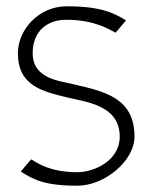

<svg xmlns="http://www.w3.org/2000/svg" viewBox="-20 -595 494 611"><path d="M37 -426C37 -322 114 -304 198 -284C255 -270 361 -260 361 -160C361 -84 280 -47 226 -47C138 -47 98 -77 79 -88L46 -49C86 -24 121 -4 226 -4C314 -4 408 -84 408 -160C408 -283 314 -304 213 -327C171 -338 84 -343 84 -426C84 -497 132 -533 192 -532C280 -532 326 -502 348 -491L381 -530C341 -555 298 -575 192 -575C103 -575 37 -500 37 -426Z"/></svg>

Font: Charger Sport
Style: HLNrw
Weight: 100
Designer: Jasper
Foundry: Cannot Into Space Fonts
Version: Version 1.1